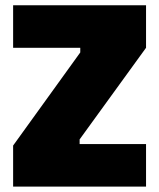

<svg xmlns="http://www.w3.org/2000/svg" viewBox="-20 -694 592 714"><path d="M28.8 0V-152.7L278.5 -499V-516.3H28.8V-674.5H523.1V-516.3L276.1 -175.6V-158.2H523.1V0Z"/></svg>

Font: TitilliumWeb ExtraLight
Style: Regular
Weight: 400
Designer: Mohamed Gaber, Accademia di Belle Arti di Urbino and others
Foundry: Kief Type Foundry, Accademia di Belle Arti di Urbino and others
Version: Version 3.000; ttfautohint (v1.8.2)